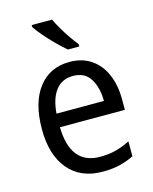

<svg xmlns="http://www.w3.org/2000/svg" viewBox="-116 -843 742 931"><g transform="rotate(-15 255.0 -378.0)"><path d="M264 -546Q327 -546 372 -515.5Q417 -485 440.5 -430.5Q464 -376 464 -306V-252H138Q142 -63 290 -63Q333 -63 368 -72Q403 -81 441 -100V-25Q404 -7 367.5 1.5Q331 10 284 10Q173 10 112 -63Q51 -136 51 -264Q51 -398 108 -472Q165 -546 264 -546ZM263 -476Q208 -476 176.5 -436Q145 -396 139 -320H377Q377 -387 349.5 -431.5Q322 -476 263 -476ZM236 -766Q247 -743 263 -715.5Q279 -688 297 -662Q315 -636 330 -618V-606H273Q251 -624 223 -652Q195 -680 170.5 -708.5Q146 -737 134 -756V-766Z"/></g></svg>

Font: Noto Sans Gurmukhi UI SemiCondensed
Style: Regular
Weight: 400
Width: 4
Designer: Jelle Bosma - Monotype Design Team
Foundry: Monotype Imaging Inc.
Version: Version 2.004; ttfautohint (v1.8.4.7-5d5b)